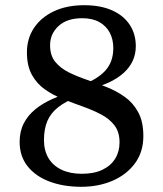

<svg xmlns="http://www.w3.org/2000/svg" viewBox="-20 -707 628 738"><path d="M303.5 -687Q366.5 -687 410.8 -667.2Q455 -647.5 478.5 -612Q502 -576.5 502 -529.5Q502 -468.5 454.5 -426Q407 -383.5 320 -364.5L294 -380Q354.5 -402 385 -435.8Q415.5 -469.5 415.5 -522Q415.5 -555.5 402 -581.2Q388.5 -607 362 -622Q335.5 -637 296 -637Q237.5 -637 205 -607Q172.5 -577 172.5 -533Q172.5 -494 192 -469.8Q211.5 -445.5 243.2 -429.5Q275 -413.5 313.5 -400.5Q352 -387.5 390.2 -372.2Q428.5 -357 460.2 -334.2Q492 -311.5 511.5 -275.2Q531 -239 531 -184Q531 -123 498.8 -79.2Q466.5 -35.5 412.5 -12.2Q358.5 11 292.5 11Q224 11 170.2 -9.2Q116.5 -29.5 86 -68Q55.5 -106.5 55.5 -161.5Q55.5 -202 71.5 -233Q87.5 -264 115.8 -287Q144 -310 182 -326.8Q220 -343.5 264 -355L280 -335.5Q233 -318 204 -295.2Q175 -272.5 162 -241.8Q149 -211 149 -169Q149 -128 166.5 -99Q184 -70 216.8 -54.5Q249.5 -39 294.5 -39Q341.5 -39 373.8 -54.5Q406 -70 422.8 -97.2Q439.5 -124.5 439.5 -160Q439.5 -199.5 420.2 -224.8Q401 -250 369.2 -266.8Q337.5 -283.5 299.8 -297Q262 -310.5 223.8 -325.5Q185.5 -340.5 153.8 -362.5Q122 -384.5 102.8 -419Q83.5 -453.5 83.5 -505.5Q83.5 -559 110.8 -599.8Q138 -640.5 187.5 -663.8Q237 -687 303.5 -687Z"/></svg>

Font: Newsreader 16pt 16pt Medium
Style: Regular
Weight: 500
Version: Version 1.003